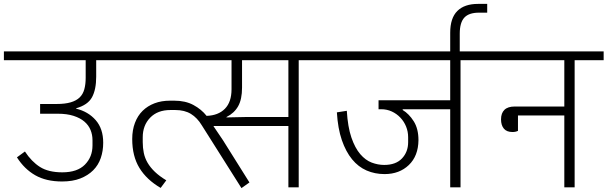

<svg xmlns="http://www.w3.org/2000/svg" viewBox="-40 -962 3120 986"><path d="M279 -30Q197 -30 141 -62Q85 -94 47 -154L88 -184Q122 -132 165.5 -104.5Q209 -77 280 -77Q357 -77 396 -116.5Q435 -156 435 -215V-242Q435 -270 425 -294.5Q415 -319 393.5 -337.5Q372 -356 338 -367Q304 -378 256 -378H166V-428H251Q294 -428 323 -436.5Q352 -445 369 -461.5Q386 -478 393 -503.5Q400 -529 400 -562V-653H-20V-698H582V-653H454V-568Q454 -502 432.5 -462.5Q411 -423 351 -406V-404Q413 -389 451.5 -345Q490 -301 490 -229Q490 -187 477.5 -150.5Q465 -114 438.5 -87.5Q412 -61 372.5 -45.5Q333 -30 279 -30Z M996 -319Q973 -357 940.5 -377Q908 -397 860 -397H835Q769 -397 731 -357.5Q693 -318 693 -257V-232Q693 -203 698.5 -176.5Q704 -150 718 -126Q732 -102 755.5 -79.5Q779 -57 814 -36L785 3Q713 -39 676 -99.5Q639 -160 639 -248Q639 -294 653 -331Q667 -368 692.5 -393Q718 -418 753.5 -431.5Q789 -445 833 -445H855Q912 -445 953 -423Q994 -401 1021 -367Q1081 -369 1115 -403.5Q1149 -438 1149 -504V-653H542V-698H1642V-653H1494V0H1441V-315H1057V-313L1105 -242L1241 -25L1200 4ZM1123 -359 1217 -361H1441V-653H1203V-512Q1203 -452 1183 -416.5Q1163 -381 1123 -361Z M1935 -68Q1885 -68 1842.5 -86.5Q1800 -105 1768 -144Q1736 -183 1715.5 -242.5Q1695 -302 1690 -385L1741 -393Q1746 -310 1764.5 -256Q1783 -202 1810 -170.5Q1837 -139 1869 -127Q1901 -115 1933 -115Q1993 -115 2024.5 -148.5Q2056 -182 2056 -232V-257Q2056 -286 2045.5 -312Q2035 -338 2016 -358Q1997 -378 1972 -389.5Q1947 -401 1918 -401H1904V-447H2272V-653H1602V-698H2473V-653H2325V0H2272V-401H2028V-397Q2060 -378 2084.5 -339.5Q2109 -301 2109 -242Q2108 -161 2059.5 -114.5Q2011 -68 1935 -68Z M2272 -794Q2272 -869 2308.5 -905.5Q2345 -942 2415 -942H2462V-897H2420Q2368 -897 2344.5 -871.5Q2321 -846 2321 -789V-674H2272Z M2592 -284Q2562 -284 2547.5 -301.5Q2533 -319 2533 -349Q2533 -381 2550.5 -398Q2568 -415 2603 -415H2858V-653H2433V-698H3060V-653H2911V0H2858V-369H2620V-290Q2608 -284 2592 -284Z"/></svg>

Font: IBM Plex Sans Devanagari Light
Style: Regular
Weight: 300
Designer: Mike Abbink, Paul van der Laan, Pieter van Rosmalen, Erin McLaughlin
Foundry: Bold Monday
Version: Version 1.1